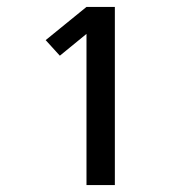

<svg xmlns="http://www.w3.org/2000/svg" viewBox="-20 -858 540 555"><path d="M230 -323V-760L153 -697L112 -742L230 -838H312V-323Z"/></svg>

Font: Iosevka Curly Medium
Style: Regular
Weight: 500
Monospace: yes
Designer: Belleve Invis
Foundry: Belleve Invis
Version: Version 22.1.2; ttfautohint (v1.8.4)